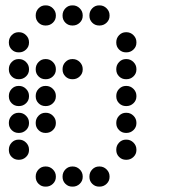

<svg xmlns="http://www.w3.org/2000/svg" viewBox="-20 -708 640 715"><path d="M149 -688Q134 -688 123.5 -677Q113 -666 113 -651V-649Q113 -634 123.5 -623.5Q134 -613 149 -613H151Q166 -613 177 -623.5Q188 -634 188 -649V-651Q188 -666 177 -677Q166 -688 151 -688ZM249 -688Q234 -688 223.5 -677Q213 -666 213 -651V-649Q213 -634 223.5 -623.5Q234 -613 249 -613H251Q266 -613 277 -623.5Q288 -634 288 -649V-651Q288 -666 277 -677Q266 -688 251 -688ZM349 -688Q334 -688 323.5 -677Q313 -666 313 -651V-649Q313 -634 323.5 -623.5Q334 -613 349 -613H351Q366 -613 377 -623.5Q388 -634 388 -649V-651Q388 -666 377 -677Q366 -688 351 -688ZM49 -588Q34 -588 23.5 -577Q13 -566 13 -551V-549Q13 -534 23.5 -523.5Q34 -513 49 -513H51Q66 -513 77 -523.5Q88 -534 88 -549V-551Q88 -566 77 -577Q66 -588 51 -588ZM449 -588Q434 -588 423.5 -577Q413 -566 413 -551V-549Q413 -534 423.5 -523.5Q434 -513 449 -513H451Q466 -513 477 -523.5Q488 -534 488 -549V-551Q488 -566 477 -577Q466 -588 451 -588ZM49 -488Q34 -488 23.5 -477Q13 -466 13 -451V-449Q13 -434 23.5 -423.5Q34 -413 49 -413H51Q66 -413 77 -423.5Q88 -434 88 -449V-451Q88 -466 77 -477Q66 -488 51 -488ZM149 -488Q134 -488 123.5 -477Q113 -466 113 -451V-449Q113 -434 123.5 -423.5Q134 -413 149 -413H151Q166 -413 177 -423.5Q188 -434 188 -449V-451Q188 -466 177 -477Q166 -488 151 -488ZM249 -488Q234 -488 223.5 -477Q213 -466 213 -451V-449Q213 -434 223.5 -423.5Q234 -413 249 -413H251Q266 -413 277 -423.5Q288 -434 288 -449V-451Q288 -466 277 -477Q266 -488 251 -488ZM449 -488Q434 -488 423.5 -477Q413 -466 413 -451V-449Q413 -434 423.5 -423.5Q434 -413 449 -413H451Q466 -413 477 -423.5Q488 -434 488 -449V-451Q488 -466 477 -477Q466 -488 451 -488ZM49 -388Q34 -388 23.5 -377Q13 -366 13 -351V-349Q13 -334 23.5 -323.5Q34 -313 49 -313H51Q66 -313 77 -323.5Q88 -334 88 -349V-351Q88 -366 77 -377Q66 -388 51 -388ZM149 -388Q134 -388 123.5 -377Q113 -366 113 -351V-349Q113 -334 123.5 -323.5Q134 -313 149 -313H151Q166 -313 177 -323.5Q188 -334 188 -349V-351Q188 -366 177 -377Q166 -388 151 -388ZM449 -388Q434 -388 423.5 -377Q413 -366 413 -351V-349Q413 -334 423.5 -323.5Q434 -313 449 -313H451Q466 -313 477 -323.5Q488 -334 488 -349V-351Q488 -366 477 -377Q466 -388 451 -388ZM49 -288Q34 -288 23.5 -277Q13 -266 13 -251V-249Q13 -234 23.5 -223.5Q34 -213 49 -213H51Q66 -213 77 -223.5Q88 -234 88 -249V-251Q88 -266 77 -277Q66 -288 51 -288ZM149 -288Q134 -288 123.5 -277Q113 -266 113 -251V-249Q113 -234 123.5 -223.5Q134 -213 149 -213H151Q166 -213 177 -223.5Q188 -234 188 -249V-251Q188 -266 177 -277Q166 -288 151 -288ZM449 -288Q434 -288 423.5 -277Q413 -266 413 -251V-249Q413 -234 423.5 -223.5Q434 -213 449 -213H451Q466 -213 477 -223.5Q488 -234 488 -249V-251Q488 -266 477 -277Q466 -288 451 -288ZM49 -188Q34 -188 23.5 -177Q13 -166 13 -151V-149Q13 -134 23.5 -123.5Q34 -113 49 -113H51Q66 -113 77 -123.5Q88 -134 88 -149V-151Q88 -166 77 -177Q66 -188 51 -188ZM449 -188Q434 -188 423.5 -177Q413 -166 413 -151V-149Q413 -134 423.5 -123.5Q434 -113 449 -113H451Q466 -113 477 -123.5Q488 -134 488 -149V-151Q488 -166 477 -177Q466 -188 451 -188ZM149 -88Q134 -88 123.5 -77Q113 -66 113 -51V-49Q113 -34 123.5 -23.5Q134 -13 149 -13H151Q166 -13 177 -23.5Q188 -34 188 -49V-51Q188 -66 177 -77Q166 -88 151 -88ZM249 -88Q234 -88 223.5 -77Q213 -66 213 -51V-49Q213 -34 223.5 -23.5Q234 -13 249 -13H251Q266 -13 277 -23.5Q288 -34 288 -49V-51Q288 -66 277 -77Q266 -88 251 -88ZM349 -88Q334 -88 323.5 -77Q313 -66 313 -51V-49Q313 -34 323.5 -23.5Q334 -13 349 -13H351Q366 -13 377 -23.5Q388 -34 388 -49V-51Q388 -66 377 -77Q366 -88 351 -88Z"/></svg>

Font: Doto Rounded
Style: Bold
Weight: 700
Monospace: yes
Version: Version 1.000